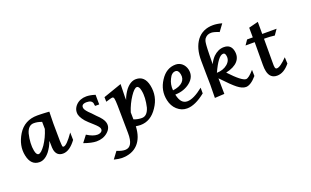

<svg xmlns="http://www.w3.org/2000/svg" viewBox="-118 -1509 3982 2462"><g transform="rotate(-20 1873.0 -278.0)"><path d="M399.4 -202.1Q386.2 -162.6 368.2 -130.1Q350.1 -97.7 329.1 -69.8Q263.7 11.7 190.9 11.7Q73.7 11.7 43.9 -130.9Q28.3 -203.6 43 -275.1Q57.6 -346.7 100.6 -417Q145 -488.8 211.2 -524.9Q277.3 -561 364.3 -561Q381.3 -561 402.1 -560.5Q422.9 -560.1 444.6 -559.1Q466.3 -558.1 487.8 -556.9Q509.3 -555.7 527.8 -554.2L524.4 -394V-395L526.9 -155.3Q527.8 -127.4 529.3 -109.6Q530.8 -91.8 531.7 -85Q533.7 -69.8 548.3 -69.8Q589.8 -69.8 688 -211.4L690.4 -109.4Q601.6 11.7 511.2 11.7Q425.8 11.7 406.7 -76.7Q403.8 -89.4 402.6 -111.3Q401.4 -133.3 401.9 -161.1ZM396.5 -462.4Q366.7 -473.1 341.8 -478.3Q316.9 -483.4 289.1 -483.4Q250.5 -483.4 223.9 -457.5Q197.3 -431.6 183.1 -381.3Q168 -318.8 164.8 -259.5Q161.6 -200.2 171.4 -151.4Q183.6 -89.4 213.9 -89.4Q248 -89.4 306.2 -170.9Q335.4 -214.8 358.2 -262.5Q380.9 -310.1 397.9 -365.7Z M867.2 -116.7Q948.2 -65.4 1007.3 -65.4Q1024.4 -65.4 1038.3 -69.8Q1052.2 -74.2 1061.8 -82Q1071.3 -89.8 1075 -100.6Q1078.6 -111.3 1075.7 -124Q1073.2 -138.2 1055.9 -158.7Q1038.6 -179.2 1007.3 -207L951.7 -257.3Q911.1 -293.9 887.5 -330.6Q863.8 -367.2 857.9 -393.1Q850.6 -429.2 860.8 -461.7Q871.1 -494.1 897.5 -521.5Q924.3 -548.8 960.4 -562.5Q996.6 -576.2 1039.1 -576.2Q1061.5 -576.2 1091.6 -571.3Q1121.6 -566.4 1159.2 -554.2L1160.6 -422.4H1104.5L1099.6 -446.8Q1100.1 -451.7 1099.6 -455.1Q1089.8 -504.9 1019 -504.9Q939.5 -504.9 951.7 -445.3Q959 -413.1 1023.9 -353V-353.5L1074.2 -299.8Q1115.7 -261.2 1139.4 -229Q1163.1 -196.8 1168.9 -168.9Q1185.5 -97.7 1121.6 -42Q1060.5 11.7 967.8 11.7Q903.3 11.7 797.4 -25.9Z M1164.6 212.4Q1195.3 225.6 1222.9 232.7Q1250.5 239.7 1275.4 239.7Q1385.7 239.7 1382.3 46.4L1377.4 -330.1Q1376.5 -363.8 1374.8 -387.5Q1373 -411.1 1370.6 -420.9Q1366.2 -447.3 1348.6 -447.3Q1338.4 -447.3 1315.7 -440.9Q1293 -434.6 1257.8 -423.8L1255.9 -486.8L1507.3 -574.2L1502.9 -392.1L1503.4 -393.1L1504.4 -358.4Q1517.1 -396 1534.9 -427.7Q1552.7 -459.5 1573.2 -486.8Q1606.9 -527.8 1641.4 -547.1Q1675.8 -566.4 1712.4 -566.4Q1831.5 -566.4 1861.3 -424.3Q1877.4 -346.2 1863 -273.4Q1848.6 -200.7 1801.3 -131.3Q1709.5 7.3 1568.8 7.3Q1561 7.3 1545.7 5.9Q1530.3 4.4 1510.3 2Q1509.8 2 1509.8 2Q1509.8 2 1506.3 1Q1502.9 78.6 1481 138.7Q1459 198.7 1419.9 239.7Q1380.9 280.8 1325.7 302Q1270.5 323.2 1200.2 323.2Q1181.6 323.2 1155.5 319.1Q1129.4 314.9 1094.2 306.6ZM1507.3 -92.3Q1536.1 -81.1 1562.7 -76.2Q1589.4 -71.3 1615.7 -71.3Q1653.8 -71.3 1679.9 -97.9Q1706.1 -124.5 1721.2 -175.3Q1735.8 -237.3 1739.3 -296.1Q1742.7 -355 1731.9 -404.8Q1719.7 -466.8 1688.5 -466.8Q1671.4 -466.8 1648.4 -444.8Q1625.5 -422.9 1599.1 -383.3Q1570.8 -341.3 1546.6 -291.3Q1522.5 -241.2 1505.9 -188Z M2456.1 -101.6Q2386.2 -45.4 2323 -16.8Q2259.8 11.7 2204.1 11.7Q2166 11.7 2133.3 -1.2Q2100.6 -14.2 2069.8 -41.5Q2013.2 -93.3 1995.6 -175.8Q1964.4 -317.4 2045.9 -441.9Q2086.9 -505.9 2138.9 -536.9Q2190.9 -567.9 2254.4 -567.9Q2279.3 -567.9 2301.8 -559.3Q2324.2 -550.8 2342 -535.2Q2359.9 -519.5 2372.8 -497.6Q2385.7 -475.6 2391.6 -448.7Q2402.3 -398.4 2385.7 -355.5Q2369.1 -312.5 2325.7 -277.3Q2286.1 -245.1 2234.6 -226.8Q2183.1 -208.5 2121.1 -207L2122.1 -199.7Q2136.2 -136.7 2164.6 -105Q2192.9 -73.2 2238.3 -73.2Q2281.2 -73.2 2335.4 -99.6Q2389.6 -126 2456.1 -179.2ZM2139.2 -418.5Q2122.1 -385.3 2115 -347.9Q2107.9 -310.5 2111.8 -268.1Q2157.7 -273.9 2191.7 -287.8Q2225.6 -301.8 2246.6 -322.5Q2267.6 -343.3 2275.1 -370.4Q2282.7 -397.5 2275.9 -429.7Q2263.2 -488.8 2224.6 -488.8Q2198.2 -488.8 2176.8 -471.4Q2155.3 -454.1 2139.2 -418.5Z M2583 6.8 2585.4 -162.1 2585.9 -161.1Q2583.5 -245.6 2583 -328.9Q2582.5 -412.1 2581.1 -495.6Q2579.6 -586.4 2598.9 -655.8Q2618.2 -725.1 2656.7 -776.4Q2735.8 -878.9 2879.4 -878.9Q2904.8 -878.9 2934.6 -874.5Q2964.4 -870.1 2999 -860.4L2929.7 -766.1Q2859.4 -794.9 2823.2 -794.9Q2793.5 -794.9 2772.2 -784.7Q2751 -774.4 2736.3 -755.4L2735.8 -755.9Q2727.5 -744.6 2721.9 -729Q2716.3 -713.4 2714.4 -695.8Q2712.9 -684.6 2711.2 -666.3Q2709.5 -647.9 2708.3 -615.5Q2707 -583 2706.1 -533.2Q2705.1 -483.4 2704.6 -408.7Q2716.3 -435.5 2731.9 -458.3Q2747.6 -481 2766.6 -501.5Q2800.3 -533.7 2836.2 -550Q2872.1 -566.4 2912.1 -566.4Q3007.8 -566.4 3027.3 -473.1Q3036.1 -431.2 3027.6 -395.5Q3019 -359.9 2993.9 -331.3Q2968.8 -302.7 2927.5 -282Q2886.2 -261.2 2830.1 -249Q2909.7 -164.1 2961.9 -123.5Q3014.2 -83 3042.5 -83Q3078.6 -83 3153.3 -168.9L3155.3 -84.5Q3113.3 -35.6 3075.9 -12Q3038.6 11.7 3007.3 11.7Q2956.1 11.7 2893.1 -38.1Q2866.2 -59.1 2821 -102.5Q2775.9 -146 2711.9 -213.9Q2712.4 -160.6 2712.9 -105.7Q2713.4 -50.8 2714.4 -0.5ZM2876 -489.7Q2840.8 -489.7 2801.8 -438Q2762.7 -386.2 2717.3 -287.1Q2806.2 -289.1 2864.3 -338.4Q2922.4 -389.2 2906.7 -456.1Q2900.4 -489.7 2876 -489.7Z M3307.1 -490.7H3182.1L3227.5 -556.6H3305.2L3304.2 -689L3433.6 -721.7L3434.1 -556.6H3629.9L3578.6 -482.4Q3543 -486.8 3513.2 -488.8Q3483.4 -490.7 3460 -490.7H3434.1L3433.6 -170.4Q3432.6 -144.5 3433.8 -127Q3435.1 -109.4 3437 -100.6Q3439.5 -88.9 3444.8 -83.3Q3450.2 -77.6 3460.9 -77.6Q3506.8 -77.6 3603.5 -176.8L3607.4 -89.8Q3524.9 11.7 3432.6 11.7Q3335.9 11.7 3313.5 -93.3Q3309.1 -111.3 3307.4 -134Q3305.7 -156.7 3305.7 -183.1Z"/></g></svg>

Font: IranNastaliq
Style: Regular
Weight: 400
Designer: Hossein Zahedi
Version: Version 1.5